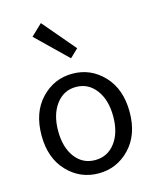

<svg xmlns="http://www.w3.org/2000/svg" viewBox="-129 -960 863 1061"><g transform="rotate(-15 303.0 -429.5)"><path d="M51 -271Q51 -402 124.5 -479.5Q198 -557 303 -557Q408 -557 481.5 -479.5Q555 -402 555 -271Q555 -141 481.5 -64Q408 13 303 13Q198 13 124.5 -64Q51 -141 51 -271ZM303 -481Q233 -481 189.5 -423Q146 -365 146 -271Q146 -177 189 -120Q232 -63 303 -63Q374 -63 417.5 -120Q461 -177 461 -271Q461 -365 417.5 -423Q374 -481 303 -481ZM319 -641 144 -811 208 -872 366 -686Z"/></g></svg>

Font: Noto Sans SC
Style: Regular
Weight: 400
Designer: Ryoko NISHIZUKA  (kana, bopomofo & ideographs); Paul D. Hunt (Latin, Greek & Cyrillic); Sandoll Communications , Soo-you
Foundry: Adobe
Version: Version 2.002;hotconv 1.0.116;makeotfexe 2.5.65601